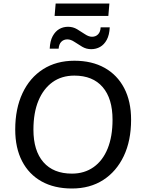

<svg xmlns="http://www.w3.org/2000/svg" viewBox="-20 -1068 819 1097"><path d="M391 9Q290 9 217.5 -31.5Q145 -72 106 -147.5Q67 -223 67 -328Q67 -447 108.5 -535.5Q150 -624 226 -672.5Q302 -721 405 -721Q505 -721 577.5 -680.5Q650 -640 689.5 -564.5Q729 -489 729 -384Q729 -264 687 -176Q645 -88 569.5 -39.5Q494 9 391 9ZM391 -76Q462 -76 514.5 -113Q567 -150 595 -219Q623 -288 623 -384Q623 -505 566.5 -570.5Q510 -636 405 -636Q332 -636 280 -598.5Q228 -561 199.5 -492.5Q171 -424 171 -327Q171 -207 228 -141.5Q285 -76 391 -76ZM264 -790Q266 -834 281 -861.5Q296 -889 318.5 -902Q341 -915 369 -915Q397 -915 420.5 -901Q444 -887 465.5 -872.5Q487 -858 506 -858Q527 -858 540.5 -872Q554 -886 555 -912H607Q605 -868 590 -840.5Q575 -813 552 -800Q529 -787 501 -787Q473 -787 449.5 -801Q426 -815 405 -829Q384 -843 365 -843Q344 -843 330.5 -829.5Q317 -816 315 -790ZM292 -977 298 -1048H605L599 -977Z"/></svg>

Font: Muli SemiBold
Style: Italic
Weight: 600
Italic angle: -4.541°
Designer: Vernon Adams
Foundry: Vernon Adams
Version: Version 2.100; ttfautohint (v1.8.1.43-b0c9)